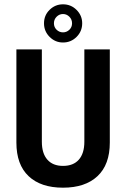

<svg xmlns="http://www.w3.org/2000/svg" viewBox="-20 -859 584 890"><path d="M361 -751Q361 -714 335 -688Q309 -662 272 -662Q236 -662 210 -688Q184 -714 184 -751Q184 -788 210 -813.5Q236 -839 272 -839Q309 -839 335 -813Q361 -787 361 -751ZM230 -751Q230 -733 242.5 -721Q255 -709 272 -709Q289 -709 301.5 -721Q314 -733 314 -751Q314 -769 301.5 -781.5Q289 -794 272 -794Q255 -794 242.5 -781.5Q230 -769 230 -751ZM272 11Q169 11 112.5 -42.5Q56 -96 56 -198V-630H174V-202Q174 -148 199.5 -119Q225 -90 272 -90Q320 -90 345.5 -119Q371 -148 371 -202V-630H489V-198Q489 -96 432 -42.5Q375 11 272 11Z"/></svg>

Font: Pragati Narrow
Style: Bold
Weight: 700
Designer: Hector Gatti, Marcela Romero, Pablo Cosgaya and Nicolas Silva
Foundry: Omnibus-Type
Version: Version 1.010; ttfautohint (v1.3)